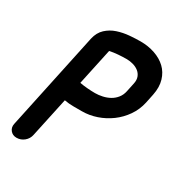

<svg xmlns="http://www.w3.org/2000/svg" viewBox="-176 -854 917 983"><g transform="rotate(30 283.0 -362.5)"><path d="M550 -478Q540 -432 514 -394.5Q488 -357 452 -330.5Q416 -304 373.5 -289.5Q331 -275 288 -275Q267 -275 238.5 -275Q210 -275 184 -280L134 -47Q129 -22 109.5 -6Q90 10 65 10Q42 10 28.5 -6.5Q15 -23 20 -46L142 -620Q151 -660 176.5 -683.5Q202 -707 235.5 -718Q269 -729 305 -732Q341 -735 370 -735Q415 -735 454.5 -721.5Q494 -708 521 -682.5Q548 -657 559.5 -618.5Q571 -580 561 -531ZM447 -531Q452 -554 445.5 -571Q439 -588 425 -599Q411 -610 392 -615.5Q373 -621 352 -621Q330 -621 303.5 -619Q277 -617 254 -612L208 -397Q229 -393 253.5 -391Q278 -389 299 -389Q320 -389 342.5 -394Q365 -399 384 -409.5Q403 -420 417 -437.5Q431 -455 436 -479Z"/></g></svg>

Font: VDS
Style: Bold Italic
Weight: 700
Designer: artmaker
Foundry: artmaker
Version: Version 1.000 2009 initial release